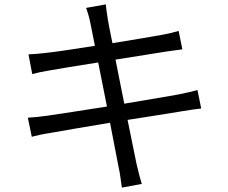

<svg xmlns="http://www.w3.org/2000/svg" viewBox="-20 -811 1040 876"><path d="M881 -400C860 -394 832 -388 794 -380C744 -371 649 -355 547 -338L507 -539C603 -554 694 -569 740 -576C766 -580 797 -584 812 -586L795 -670C778 -665 753 -658 724 -653C682 -645 590 -630 493 -614C481 -670 474 -711 472 -722C469 -744 464 -772 463 -791L373 -775C380 -755 387 -733 392 -707C395 -695 402 -656 413 -602C319 -587 232 -574 193 -570C161 -566 135 -564 110 -563L127 -473C149 -479 176 -485 208 -490C246 -497 333 -511 428 -526L468 -325C354 -307 245 -290 195 -283C169 -279 130 -275 107 -274L125 -187C147 -193 174 -199 213 -205C262 -214 369 -232 482 -251C501 -152 517 -71 521 -49C528 -19 531 11 536 45L627 28C618 0 610 -34 603 -63C598 -86 582 -166 562 -264C660 -279 753 -294 808 -303C845 -309 877 -314 898 -316Z"/></svg>

Font: Source Han Sans KR Regular
Style: Regular
Weight: 400
Designer: Ryoko NISHIZUKA (kana & ideographs); Paul D. Hunt (Latin, Greek & Cyrillic); Wenlong ZHANG (bopomofo); Sandoll Communica
Foundry: Adobe Systems Incorporated
Version: Version 1.004;PS 1.004;hotconv 1.0.82;makeotf.lib2.5.63406